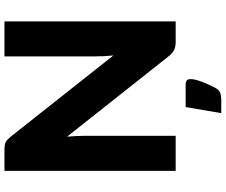

<svg xmlns="http://www.w3.org/2000/svg" viewBox="-92 -676 962 817"><g transform="rotate(-90 388.5 -267.0)"><path d="M159.5 -728.5Q170.5 -728.5 178 -727.5Q185.5 -726.5 191.5 -723.8Q197.5 -721 203 -716Q208.5 -711 215.5 -702.5L561.5 -265Q559.5 -286 558.5 -305.8Q557.5 -325.5 557.5 -343V-728.5H706.5V0H618.5Q599 0 585.8 -6.2Q572.5 -12.5 559.5 -28L216 -462Q217.5 -443 218.5 -424.8Q219.5 -406.5 219.5 -390.5V0H70.5V-728.5ZM437 42.5Q445 42.5 450 44.5Q455 46.5 457.2 49.8Q459.5 53 460.2 56.5Q461 60 461 63Q461 67.5 460 75Q459 82.5 455.2 95Q451.5 107.5 444 125.2Q436.5 143 424 168Q415.5 184.5 403 189.2Q390.5 194 371 194H316L342 42.5Z"/></g></svg>

Font: Lato Black
Style: Regular
Weight: 900
Designer: Lukasz Dziedzic
Foundry: tyPoland Lukasz Dziedzic
Version: Version 2.007; 2014-02-27